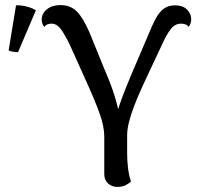

<svg xmlns="http://www.w3.org/2000/svg" viewBox="-20 -723 785 755"><path d="M442 12Q420 12 405 -1.5Q390 -15 390 -38V-186Q390 -225 372.5 -274.5Q355 -324 326 -388L254 -548Q236 -585 220 -607.5Q204 -630 182 -630Q173 -630 166 -627Q159 -624 154 -617Q144 -630 144 -646Q144 -670 164.5 -686.5Q185 -703 217 -703Q258 -703 283 -677Q308 -651 332 -595L389 -455Q415 -395 429 -351Q443 -307 448.5 -272.5Q454 -238 454 -208H428Q428 -229 434.5 -257Q441 -285 451.5 -315Q462 -345 473.5 -373.5Q485 -402 494 -424L564 -588Q578 -623 591.5 -648.5Q605 -674 623 -688Q641 -702 668 -702Q699 -702 715.5 -685.5Q732 -669 732 -646Q732 -632 722 -617Q718 -624 709.5 -627Q701 -630 692 -630Q668 -630 651.5 -608.5Q635 -587 622 -558L552 -409Q545 -394 533 -367.5Q521 -341 509 -310Q497 -279 488.5 -248Q480 -217 480 -191V-118Q480 -90 483.5 -61.5Q487 -33 495 -9Q489 -3 475.5 4.5Q462 12 442 12ZM51 -518Q43 -518 31.5 -519.5Q20 -521 14 -525L43 -702Q63 -703 86 -697Q109 -691 121 -682Z"/></svg>

Font: Arima Thin Medium
Style: Regular
Weight: 500
Version: Version 1.100